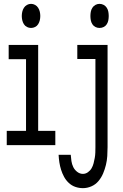

<svg xmlns="http://www.w3.org/2000/svg" viewBox="-20 -753 640 996"><path d="M141 -608Q130 -608 120 -613Q110 -618 104 -627.5Q98 -637 95.5 -648Q93 -659 93 -670Q93 -681 95.5 -692Q98 -703 104 -712.5Q110 -722 120 -727.5Q130 -733 141 -733Q152 -733 162 -727.5Q172 -722 178 -712.5Q184 -703 186.5 -692Q189 -681 189 -670Q189 -659 186.5 -648Q184 -637 178 -627.5Q172 -618 162 -613Q152 -608 141 -608ZM15 0V-74H115V-446H25V-520H178V-74H267V0ZM496 -608Q485 -608 475 -613Q465 -618 459 -627.5Q453 -637 451 -648Q449 -659 449 -670Q449 -681 451 -692Q453 -703 459 -712.5Q465 -722 475 -727.5Q485 -733 496 -733Q508 -733 518 -727.5Q528 -722 534 -712.5Q540 -703 542 -692Q544 -681 544 -670Q544 -659 542 -648Q540 -637 534 -627.5Q528 -618 518 -613Q508 -608 496 -608ZM410 223Q390 223 371 216.5Q352 210 337 196Q322 182 312.5 164.5Q303 147 297 128Q291 109 288 89.5Q285 70 284 50H347Q348 66 350.5 82.5Q353 99 360 113.5Q367 128 380.5 138.5Q394 149 410 149Q424 149 436 140.5Q448 132 455 120Q462 108 465.5 94Q469 80 471.5 66.5Q474 53 474.5 38.5Q475 24 475 10V-447H381V-520H538V10Q538 33 536.5 56.5Q535 80 529.5 102.5Q524 125 515 146.5Q506 168 491 186Q476 204 454.5 213.5Q433 223 410 223Z"/></svg>

Font: Iosevka Fixed Extended
Style: Regular
Weight: 400
Width: 7
Monospace: yes
Designer: Belleve Invis
Foundry: Belleve Invis
Version: Version 24.1.1; ttfautohint (v1.8.4)